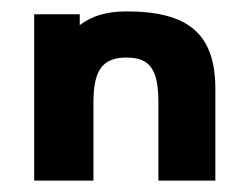

<svg xmlns="http://www.w3.org/2000/svg" viewBox="-20 -317 438 337"><path d="M144 0V-137C144 -194 160 -216 202 -216C244 -216 258 -194 258 -137V0H358V-161C358 -258 310 -297 202 -297C165 -297 140 -288 120 -273V-292H40V0Z"/></svg>

Font: Hussar Tani
Style: Bold
Weight: 700
Foundry: Cannot Into Space Fonts
Version: Version 0.92